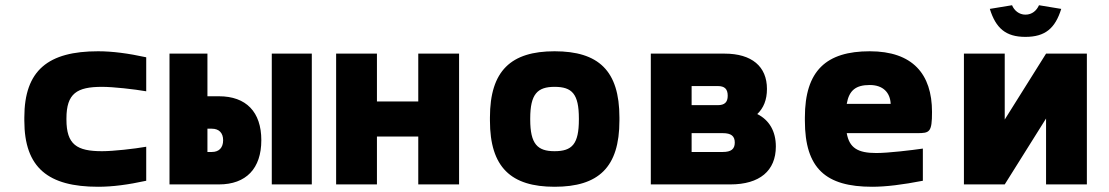

<svg xmlns="http://www.w3.org/2000/svg" viewBox="-20 -705 4240 734"><path d="M73 -256V-244C73 -63 165 9 355 9C411 9 470 1 539 -14V-144C493 -136 413 -127 370 -127C274 -127 234 -152 234 -248V-252C234 -348 274 -373 370 -373C413 -373 493 -364 539 -356V-486C470 -501 410 -509 355 -509C165 -509 73 -437 73 -256Z M628 0H817C921 0 979 -61 979 -169C979 -277 921 -337 817 -337H773V-500H628ZM773 -124V-213H790C817 -213 833 -197 833 -169C833 -140 817 -124 790 -124ZM1019 0H1172V-500H1019Z M1265 0H1421V-183H1579V0H1735V-500H1579V-317H1421V-500H1265Z M1853 -256V-244C1853 -65 1934 9 2100 9C2268 9 2348 -65 2348 -244V-256C2348 -435 2268 -509 2100 -509C1934 -509 1853 -435 1853 -256ZM2007 -248V-252C2007 -346 2035 -373 2100 -373C2167 -373 2193 -346 2193 -252V-248C2193 -154 2167 -127 2100 -127C2035 -127 2007 -154 2007 -248Z M2468 0H2772C2884 0 2946 -52 2946 -145C2946 -203 2921 -246 2875 -269C2899 -292 2912 -323 2912 -365C2912 -451 2854 -500 2750 -500H2468ZM2624 -124V-196H2743C2775 -196 2789 -185 2789 -160C2789 -135 2775 -124 2743 -124ZM2624 -303V-376H2724C2750 -376 2762 -365 2762 -339C2762 -314 2750 -303 2724 -303Z M3543 -277C3543 -422 3469 -509 3305 -509C3139 -509 3057 -435 3057 -256V-244C3057 -61 3137 9 3314 9C3367 9 3431 1 3508 -14V-137C3467 -131 3376 -120 3330 -120C3260 -120 3227 -139 3217 -196H3486C3534 -196 3543 -199 3543 -277ZM3217 -308C3226 -360 3252 -380 3305 -380C3356 -380 3383 -351 3385 -308Z M3665 0H3821L3979 -252V0H4135V-500H3979L3821 -248V-500H3665ZM3764 -671 3849 -685C3857 -665 3876 -649 3900 -649C3926 -649 3943 -665 3952 -685L4037 -671C4014 -597 3976 -564 3900 -564C3825 -564 3787 -597 3764 -671Z"/></svg>

Font: LT Wave Mono Black
Style: Regular
Weight: 900
Designer: Daniel Lyons
Version: Version 2.5 (Glyphs App)